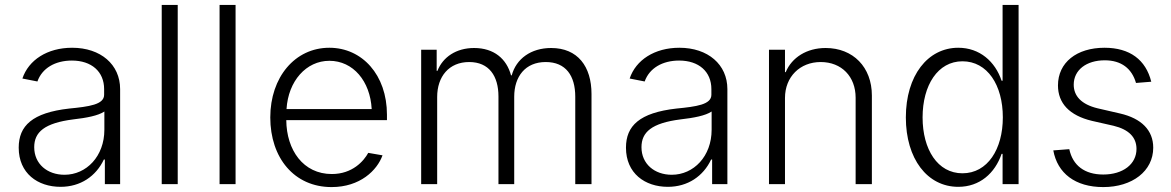

<svg xmlns="http://www.w3.org/2000/svg" viewBox="-20 -748 4759 780"><path d="M226 11C307 11 370 -32 402 -100H406V0H468V-386C468 -486 389 -554 273 -554C172 -554 96 -504 71 -429L132 -417C151 -471 204 -502 272 -502C352 -502 403 -457 403 -386V-363C403 -323 342 -315 261 -307C111 -290 56 -237 56 -148C56 -44 133 11 226 11ZM119 -150C119 -211 160 -248 278 -263C331 -269 379 -278 404 -295V-221C404 -113 331 -38 242 -38C172 -38 119 -82 119 -150Z M702 -728H637V0H702Z M937 -728H872V0H937Z M1327 12C1443 12 1512 -56 1534 -117L1476 -127C1458 -94 1412 -41 1328 -41C1212 -41 1144 -138 1143 -260H1552V-282C1552 -444 1451 -554 1318 -554C1178 -554 1078 -434 1078 -271C1078 -107 1175 12 1327 12ZM1144 -305C1151 -419 1224 -501 1318 -501C1415 -501 1484 -418 1490 -305Z M1691 0H1756V-354C1756 -437 1804 -496 1886 -496C1967 -496 2005 -439 2005 -356V0H2069V-355C2069 -437 2114 -496 2197 -496C2279 -496 2317 -440 2317 -355V0H2383V-366C2383 -478 2327 -553 2219 -553C2137 -553 2077 -509 2059 -442H2056C2038 -509 1987 -553 1906 -553C1833 -553 1779 -516 1757 -460H1754V-546H1691Z M2693 11C2774 11 2837 -32 2869 -100H2873V0H2935V-386C2935 -486 2856 -554 2740 -554C2639 -554 2563 -504 2538 -429L2599 -417C2618 -471 2671 -502 2739 -502C2819 -502 2870 -457 2870 -386V-363C2870 -323 2809 -315 2728 -307C2578 -290 2523 -237 2523 -148C2523 -44 2600 11 2693 11ZM2586 -150C2586 -211 2627 -248 2745 -263C2798 -269 2846 -278 2871 -295V-221C2871 -113 2798 -38 2709 -38C2639 -38 2586 -82 2586 -150Z M3169 -350C3169 -436 3230 -496 3314 -496C3399 -496 3456 -437 3456 -351V0H3522V-360C3522 -475 3446 -553 3334 -553C3258 -553 3197 -515 3172 -455H3169V-546H3104V0H3169Z M3873 11C3960 11 4022 -44 4049 -123H4053V0H4118V-728H4053V-420H4049C4023 -498 3960 -554 3873 -554C3749 -554 3660 -441 3660 -271C3660 -103 3747 11 3873 11ZM3728 -271C3728 -402 3790 -499 3890 -499C3991 -499 4054 -403 4054 -271C4054 -142 3992 -44 3890 -44C3789 -44 3728 -141 3728 -271Z M4595 -411 4657 -416C4635 -505 4570 -554 4467 -554C4354 -554 4278 -494 4278 -401C4278 -329 4324 -279 4416 -257L4504 -237C4566 -222 4597 -190 4597 -143C4597 -81 4542 -39 4462 -39C4386 -39 4338 -76 4324 -142L4259 -137C4276 -44 4348 12 4462 12C4580 12 4665 -53 4665 -148C4665 -219 4617 -267 4530 -287L4439 -308C4373 -324 4342 -358 4342 -404C4342 -464 4394 -503 4468 -503C4535 -503 4578 -470 4595 -411Z"/></svg>

Font: Wafeq Light
Style: Regular
Weight: 300
Designer: Rasmus Andersson & Azza Alameddine
Foundry: Google & TypeTogether
Version: Version 3.000;January 28, 2025;FontCreator 15.0.0.3014 64-bi